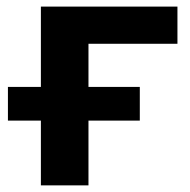

<svg xmlns="http://www.w3.org/2000/svg" viewBox="-20 -559 572 579"><path d="M103.3 -195.3H3.9V-296.9H103.3V-539.1H515.1V-427H246.8V-296.9H401.6V-195.3H246.8V0H103.3Z"/></svg>

Font: Min Sans VF VF
Style: Regular
Weight: 400
Designer: Jinseong-Kim, NotoSansCJK, Nunito
Foundry: Jinseong-Kim
Version: Version 1.420;Glyphs 3.1.2 (3151)